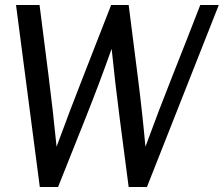

<svg xmlns="http://www.w3.org/2000/svg" viewBox="-20 -744 894 767"><path d="M138 -724Q156 -582 174 -441Q192 -300 206 -158Q258 -300 313.5 -441Q369 -582 424 -724H494Q512 -582 530 -441Q548 -300 561 -158Q613 -300 669 -441Q725 -582 780 -724H854L567 3H494Q476 -135 458 -273Q440 -411 426 -549Q377 -411 322 -273Q267 -135 212 3H139L44 -724Z"/></svg>

Font: Rosario Light
Style: Italic
Weight: 300
Italic angle: -8.05°
Designer: Hector Gatti
Foundry: Omnibus Type
Version: Version 1.101; ttfautohint (v1.8.1.43-b0c9)